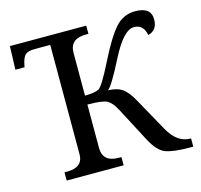

<svg xmlns="http://www.w3.org/2000/svg" viewBox="-104 -834 994 948"><g transform="rotate(-15 392.5 -360.0)"><path d="M698.2 -589.8Q687.5 -646 639.2 -646Q585.9 -646 521.2 -518.8Q456.5 -391.6 435.1 -377.9Q483.4 -376 509.5 -356.7Q535.6 -337.4 561 -291L654.8 -122.1Q699.2 -42 767.1 -42H770V0H755.9Q668.5 0 629.2 -14.9Q589.8 -29.8 556.2 -94.2L464.8 -268.1Q442.4 -311 418.5 -323.5Q394.5 -335.9 318.8 -335.9V-113.8Q318.8 -42 400.9 -42H414.1V0H123V-42H136.2Q217.8 -42 217.8 -108.9V-668H139.2Q103.5 -668 89.8 -655Q76.2 -642.1 68.8 -605L66.9 -594.2H20L23.9 -713.9H414.1V-671.9H400.9Q318.8 -671.9 318.8 -600.1V-381.8Q371.1 -381.8 391.1 -393.8Q411.1 -405.8 466.1 -515.9Q521 -626 562.5 -673.1Q604 -720.2 665 -720.2Q746.1 -720.2 746.1 -657.2Q746.1 -602.1 698.2 -589.8Z"/></g></svg>

Font: Noto Serif
Style: Regular
Weight: 400
Designer: Monotype Design team
Foundry: Monotype Imaging Inc.
Version: Version 1.02